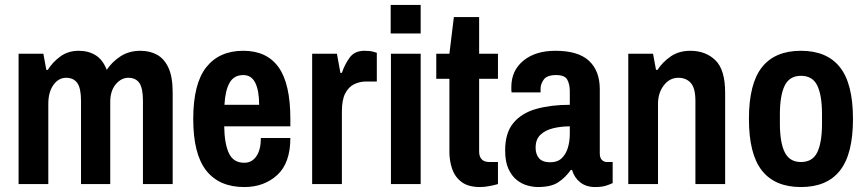

<svg xmlns="http://www.w3.org/2000/svg" viewBox="-20 -743 3503 775"><path d="M55 0V-526H155L167 -461H173Q192 -492 223.5 -515Q255 -538 298 -538Q337 -538 366 -520Q395 -502 411 -461Q431 -492 465.5 -515Q500 -538 547 -538Q585 -538 614 -522Q643 -506 660 -469.5Q677 -433 677 -369V0H557V-336Q557 -387 542.5 -408Q528 -429 498 -429Q469 -429 447 -402.5Q425 -376 425 -332V0H307V-336Q307 -387 292 -408Q277 -429 247 -429Q216 -429 195.5 -400Q175 -371 175 -324V0Z M966 12Q865 12 812.5 -54.5Q760 -121 760 -263Q760 -405 812.5 -471.5Q865 -538 962 -538Q1057 -538 1104.5 -471.5Q1152 -405 1152 -263V-233H885Q886 -163 904 -124.5Q922 -86 966 -86Q997 -86 1015 -112.5Q1033 -139 1033 -186H1152Q1152 -85 1099 -36.5Q1046 12 966 12ZM886 -320H1026Q1026 -377 1010.5 -408.5Q995 -440 962 -440Q924 -440 906.5 -408.5Q889 -377 886 -320Z M1240 0V-526H1340L1354 -449H1360Q1371 -482 1391 -510Q1411 -538 1451 -538Q1474 -538 1487.5 -534Q1501 -530 1501 -530V-414H1458Q1432 -414 1409.5 -403Q1387 -392 1373.5 -366Q1360 -340 1360 -293V0Z M1558 0V-526H1678V0ZM1557 -608V-723H1678V-608Z M1918 12Q1870 12 1843 -8.5Q1816 -29 1805 -61.5Q1794 -94 1794 -129V-425H1741V-526H1794L1812 -674H1914V-526H1990V-425H1914V-132Q1914 -89 1956 -89H1990V0Q1977 4 1956 8Q1935 12 1918 12Z M2151 12Q2133 12 2110 6Q2087 0 2066.5 -16Q2046 -32 2032.5 -61Q2019 -90 2019 -136Q2019 -207 2052.5 -247Q2086 -287 2145 -303.5Q2204 -320 2280 -320V-375Q2280 -402 2270 -421Q2260 -440 2225 -440Q2188 -440 2175 -422Q2162 -404 2162 -385V-370H2045Q2044 -375 2044 -380Q2044 -385 2044 -392Q2044 -458 2092.5 -498Q2141 -538 2222 -538Q2314 -538 2357.5 -497.5Q2401 -457 2401 -383V-124Q2401 -105 2410 -97Q2419 -89 2429 -89H2453V-4Q2443 1 2426 6.5Q2409 12 2382 12Q2346 12 2322 -7Q2298 -26 2289 -57H2284Q2262 -26 2233 -7Q2204 12 2151 12ZM2201 -88Q2230 -88 2247 -104Q2264 -120 2272 -146Q2280 -172 2280 -203V-233Q2245 -233 2213.5 -225.5Q2182 -218 2162 -199.5Q2142 -181 2142 -147Q2142 -120 2156 -104Q2170 -88 2201 -88Z M2516 0V-526H2616L2628 -461H2634Q2654 -492 2687 -515Q2720 -538 2767 -538Q2828 -538 2867.5 -500Q2907 -462 2907 -369V0H2787V-336Q2787 -387 2768.5 -408Q2750 -429 2718 -429Q2683 -429 2659.5 -398.5Q2636 -368 2636 -324V0Z M3213 12Q3108 12 3055.5 -54.5Q3003 -121 3003 -263Q3003 -405 3055.5 -471.5Q3108 -538 3213 -538Q3318 -538 3370.5 -471.5Q3423 -405 3423 -263Q3423 -121 3370.5 -54.5Q3318 12 3213 12ZM3213 -89Q3260 -89 3279 -128.5Q3298 -168 3298 -244V-282Q3298 -358 3279 -397.5Q3260 -437 3213 -437Q3167 -437 3147.5 -397.5Q3128 -358 3128 -282V-244Q3128 -168 3147.5 -128.5Q3167 -89 3213 -89Z"/></svg>

Font: Archivo Narrow
Style: Bold
Weight: 700
Designer: Hector Gatti
Foundry: Omnibus-Type
Version: Version 3.002